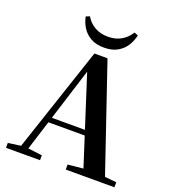

<svg xmlns="http://www.w3.org/2000/svg" viewBox="-166 -1078 1079 1203"><g transform="rotate(20 373.0 -477.0)"><path d="M200.9 -944.5 225.6 -954Q248.6 -915.4 286.1 -893.9Q323.5 -872.4 374 -872.4Q424.7 -872.4 461.8 -893.9Q499 -915.4 522.7 -954L548.4 -944.5Q540.9 -907.7 520.4 -874.4Q499.8 -841.1 463.7 -820.4Q427.6 -799.7 374 -799.7Q321 -799.7 284.9 -820.4Q248.8 -841.1 228.2 -874.4Q207.6 -907.7 200.9 -944.5ZM13.2 0V-32.6L112.6 -46.3H131.1L239.8 -32.6V0ZM82.8 0 331.4 -744.6H418.9L672.2 0H527.6L316.7 -656.5H337.4L334.2 -642.5L132 0ZM193.5 -241.1 200.6 -275H517.8L524.9 -241.1ZM411.5 0V-33.4L546.7 -47H597.4L736 -33.4V0Z"/></g></svg>

Font: Noto Serif SC
Style: Regular
Weight: 200
Designer: Ryoko NISHIZUKA 西塚涼子 (kana & ideographs); Frank Grießhammer (Latin, Greek & Cyrillic); Wenlong ZHANG 张文龙 (bopomofo); San
Foundry: Adobe
Version: Version 2.001;hotconv 1.1.0;makeotfexe 2.6.0